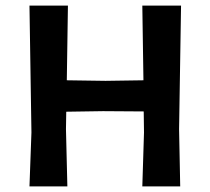

<svg xmlns="http://www.w3.org/2000/svg" viewBox="-20 -664 749 684"><path d="M222 -644 218 -378 356 -376 491 -378 487 -644H625L618 -204L622 0H487L493 -192L492 -267L347 -268L216 -266L215 -204L220 0H85L92 -192L85 -644Z"/></svg>

Font: Alegreya Sans
Style: Bold
Weight: 700
Designer: Juan Pablo del Peral
Foundry: Huerta Tipografica
Version: Version 2.007